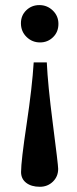

<svg xmlns="http://www.w3.org/2000/svg" viewBox="-20 -506 298 743"><path d="M134.8 -341.8Q104.5 -341.8 82.8 -363Q61 -384.3 61 -416Q61 -446.3 81.8 -466.3Q102.5 -486.3 132.3 -486.3Q162.6 -486.3 184.3 -465.3Q206.1 -444.3 206.1 -413.6Q206.1 -382.3 185.3 -362.1Q164.6 -341.8 134.8 -341.8ZM134.3 216.8Q101.1 216.8 81.3 201.4Q61.5 186 61.5 159.7Q61.5 117.7 83 -25.4Q104.5 -168.9 110.4 -264.6H161.1Q165 -178.2 184.1 -30.3Q205.1 132.3 205.1 147.5Q205.1 177.2 184.6 197Q164.1 216.8 134.3 216.8Z"/></svg>

Font: Elstob 6pt SemiBold
Style: Regular
Weight: 600
Designer: Peter S. Baker
Version: Version 1.015